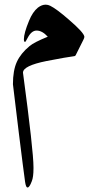

<svg xmlns="http://www.w3.org/2000/svg" viewBox="-20 -373 427 840"><path d="M349.1 -212.4V-211.4Q349.1 -207.5 344.7 -198.7Q340.3 -188.5 311 -131.3Q309.1 -127.9 305.7 -127.4Q273.9 -123.5 183.6 -106Q80.6 -85.4 80.6 -55.2V-54.7Q126.5 287.1 126.5 358.9V364.3Q126.5 401.9 119.1 419.9Q108.9 447.3 100.6 447.3H99.6Q93.3 446.3 89.8 422.9Q82.5 371.1 62.5 209.7Q42.5 48.3 36.6 -4.4Q36.6 -64.9 53.7 -102.3Q70.8 -139.6 109.4 -171.4Q128.9 -188 189 -212.4Q164.6 -239.3 140.1 -239.3Q117.7 -239.3 101.1 -207.5Q91.8 -189.5 89.8 -189.5Q84.5 -189.5 84.5 -201.2Q84.5 -227.5 106.9 -281.7Q122.6 -320.8 146 -339.8Q163.1 -352.5 178.7 -352.5H181.2Q189.9 -352.5 199.7 -347.7Q227.5 -334 281.2 -287.1Q347.2 -230.5 349.1 -212.4Z"/></svg>

Font: Noon
Style: Regular
Weight: 400
Designer: Mohammad Saleh Souzanchi
Foundry: Farsi Font Store
Version: Version 0.09